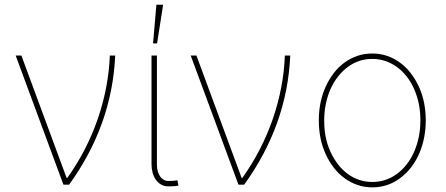

<svg xmlns="http://www.w3.org/2000/svg" viewBox="-20 -780 1882 811"><path d="M46.2 -545.5H70.3L261.4 -28.4H264.2Q305.8 -86.6 338.1 -149.3Q370.4 -212 392.9 -277.5Q415.5 -343 428.4 -410.5Q441.4 -478 443.9 -545.5H466.6Q453.8 -252.1 272 0H247.9Z M642.8 -545.5V-85.2Q642.8 -69.6 646.3 -56.8Q649.9 -44 656.2 -34.8Q662.6 -25.6 671.5 -20.6Q680.4 -15.6 691.1 -15.6Q708.5 -15.6 718.4 -16.9Q728.3 -18.1 729.4 -18.5L733.7 4.3Q732.2 4.6 721.2 5.9Q710.2 7.1 691.1 7.1Q672.6 7.1 659.1 -1.2Q645.6 -9.6 636.9 -22.9Q628.2 -36.2 624.1 -52.7Q620 -69.2 620 -85.2V-545.5ZM626.4 -596.6 640.6 -759.9H669L643.5 -596.6Z M785.5 -545.5H809.7L1000.7 -28.4H1003.6Q1045.1 -86.6 1077.4 -149.3Q1109.7 -212 1132.3 -277.5Q1154.8 -343 1167.8 -410.5Q1180.8 -478 1183.2 -545.5H1206Q1193.2 -252.1 1011.4 0H987.2Z M1356.5 -415.8Q1370.4 -446 1389.9 -471.4Q1409.4 -496.8 1434.3 -515.1Q1459.2 -533.4 1488.8 -543.7Q1518.5 -554 1552.6 -554Q1586.6 -554 1616.3 -543.5Q1646 -533 1670.8 -514.6Q1695.7 -496.1 1715.2 -470.7Q1734.7 -445.3 1748.6 -415.5Q1778.4 -351.6 1778.4 -271.3Q1778.4 -236.2 1772 -201.5Q1765.6 -166.9 1752.3 -134.9Q1739 -103 1718 -75.1Q1697.1 -47.2 1668 -25.9Q1616.8 11.4 1552.6 11.4Q1518.5 11.4 1488.8 0.9Q1459.2 -9.6 1434.3 -28.1Q1409.4 -46.5 1389.9 -71.9Q1370.4 -97.3 1356.5 -127.1Q1326.7 -191.1 1326.7 -271.3Q1326.7 -351.6 1356.5 -415.8ZM1376.1 -138.5Q1389.6 -109.4 1407.8 -85.8Q1426.1 -62.1 1448.5 -45.6Q1470.9 -29.1 1497.2 -20.2Q1523.4 -11.4 1552.6 -11.4Q1610.4 -11.4 1656.6 -45.5Q1679.7 -62.5 1698 -85.9Q1716.3 -109.4 1729 -138.3Q1741.8 -167.3 1748.8 -200.8Q1755.7 -234.4 1755.7 -271.3Q1755.7 -308.9 1749.1 -341.4Q1742.5 -373.9 1729 -404.1Q1716.3 -433.6 1697.8 -457Q1679.3 -480.5 1656.6 -497Q1633.9 -513.5 1607.6 -522.4Q1581.3 -531.2 1552.6 -531.2Q1495 -531.2 1449.2 -497.2Q1426.1 -480.1 1407.7 -456.5Q1389.2 -432.9 1376.2 -403.9Q1363.3 -375 1356.4 -341.6Q1349.4 -308.2 1349.4 -271.3Q1349.4 -233.7 1355.8 -201.2Q1362.2 -168.7 1376.1 -138.5Z"/></svg>

Font: Inter P Thin
Style: Regular
Weight: 100
Designer: Rasmus Andersson
Foundry: rsms
Version: Version 3.018;git-588b23468